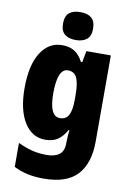

<svg xmlns="http://www.w3.org/2000/svg" viewBox="-107 -840 778 1145"><g transform="rotate(10 282.0 -268.0)"><path d="M212 -563Q258 -563 287.5 -544Q317 -525 339 -484H347L360 -553H508V-32Q508 100 444 170Q380 240 240 240Q185 240 142 230.5Q99 221 59 201V56Q106 78 146.5 88Q187 98 233 98Q282 98 309.5 77.5Q337 57 337 10V3Q337 -12 338.5 -33Q340 -54 342 -71H337Q315 -31 285.5 -10.5Q256 10 208 10Q129 10 82 -65Q35 -140 35 -273Q35 -411 83 -487Q131 -563 212 -563ZM272 -421Q209 -421 209 -271Q209 -132 273 -132Q310 -132 326 -162Q342 -192 342 -256V-283Q342 -354 326.5 -387.5Q311 -421 272 -421ZM285 -776Q329 -776 352.5 -756Q376 -736 376 -691Q376 -646 351.5 -626.5Q327 -607 285 -607Q243 -607 218.5 -626.5Q194 -646 194 -691Q194 -736 217.5 -756Q241 -776 285 -776Z"/></g></svg>

Font: Noto Sans Bengali Condensed Black
Style: Regular
Weight: 900
Width: 3
Designer: Joana Ranito - Universal Thirst; Jelle Bosma - Monotype Design Team
Foundry: Universal Thirst ehf.
Version: Version 3.000; ttfautohint (v1.8.4.7-5d5b)